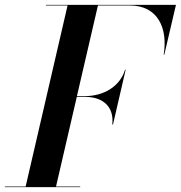

<svg xmlns="http://www.w3.org/2000/svg" viewBox="-66 -770 744 790"><path d="M-46 -2.5V0H264V-2.5H164.5L250 -371.5H282.5C364.5 -371.5 403.5 -325 396 -258H399L451 -483H448.5C428 -416 363.5 -374.5 282.5 -374.5H250.5L337 -747.5H468C585 -747.5 625 -652 607.5 -545H610L658 -750H123V-747.5H212L39.5 -2.5Z"/></svg>

Font: Bodoni* 72pt Medium
Style: Italic
Weight: 500
Italic angle: -13°
Version: Version 2.3